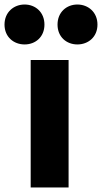

<svg xmlns="http://www.w3.org/2000/svg" viewBox="-85 -810 452 851"><path d="M112 -701C112 -646 72 -613 24 -613C-24 -613 -65 -646 -65 -701C-65 -756 -24 -790 24 -790C72 -790 112 -756 112 -701ZM347 -701C347 -646 306 -613 258 -613C210 -613 170 -646 170 -701C170 -756 210 -790 258 -790C306 -790 347 -756 347 -701ZM219 -544V21H51V-544Z"/></svg>

Font: Repo ExtraBold
Style: Bold
Weight: 700
Designer: Stefan Peev
Foundry: Context Ltd
Version: Version 1.502